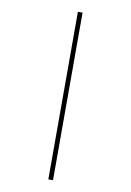

<svg xmlns="http://www.w3.org/2000/svg" viewBox="-106 -824 770 1128"><g transform="rotate(10 279.5 -260.0)"><path d="M292.5 -759.8V240.2H264.6V-759.8Z"/></g></svg>

Font: Koh Santepheap Thin
Style: Regular
Weight: 100
Designer: Danh Hong
Version: Version 2.002; ttfautohint (v1.8.3)